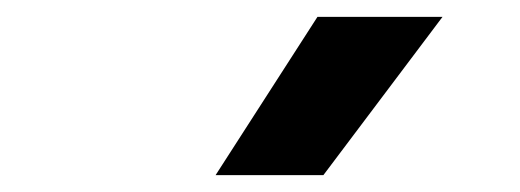

<svg xmlns="http://www.w3.org/2000/svg" viewBox="-20 -828 618 228"><path d="M236 -620 357 -808H505.5L364 -620Z"/></svg>

Font: Encode Sans SemiExpanded SemiExpanded SemiBold
Style: Regular
Weight: 600
Width: 6
Designer: Multiple Designers
Foundry: Impallari Type
Version: Version 3.000; ttfautohint (v1.8.3) -l 8 -r 50 -G 200 -x 14 